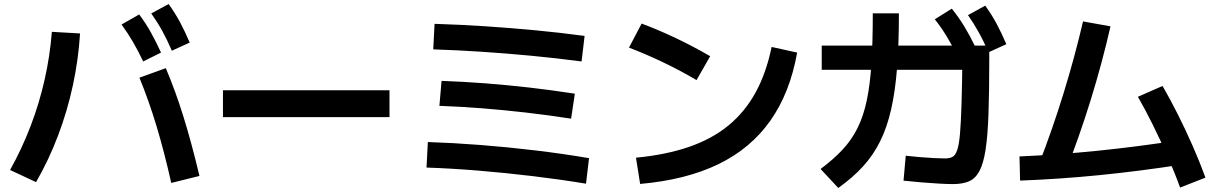

<svg xmlns="http://www.w3.org/2000/svg" viewBox="-20 -875 6040 953"><path d="M830 33Q795.4 -121.3 757.2 -248Q719 -374.7 672 -489.4L803 -536.7Q851.6 -422 891.6 -292.7Q931.6 -163.3 970 -1.7ZM30 -31.3Q89 -137 132 -249.5Q175 -362 201.5 -479.5Q228 -597 237.4 -717L377.3 -709Q369.3 -578.7 341.6 -450.8Q314 -323 268.3 -202.4Q222.6 -81.7 159 29ZM690.7 -570Q665 -624 639.7 -667.3Q614.3 -710.7 583.4 -753.3L670.7 -803.3Q703.3 -760.3 728.8 -714.3Q754.3 -668.3 779.3 -614ZM833 -623.3Q809.3 -678.3 785 -722.3Q760.7 -766.3 730.7 -808.3L817 -855Q849 -810.7 873.7 -764.5Q898.3 -718.3 921.7 -663.7Z M1086.7 -293.7V-427H1913.3V-293.7Z M2888.7 36.7Q2761.7 15.7 2624.3 -0.8Q2487 -17.3 2352.3 -28.3Q2217.7 -39.3 2097 -43.3L2103.7 -170Q2228 -166 2363.3 -155.5Q2498.7 -145 2636.5 -128.5Q2774.3 -112 2903.7 -90ZM2814.7 -286Q2698.7 -304 2589.2 -316.5Q2479.7 -329 2373.8 -337.4Q2268 -345.7 2161 -349.7L2171.7 -473.6Q2282.7 -469.6 2390.2 -461.3Q2497.7 -453 2607 -440.5Q2716.3 -428 2833.3 -410ZM2866.7 -570Q2739 -586.7 2616 -598.4Q2493 -610 2372.7 -618Q2252.4 -626 2130.4 -630L2137 -756.7Q2267 -752.7 2390.7 -744.5Q2514.3 -736.3 2636.3 -724.8Q2758.3 -713.3 2881.7 -696.7Z M3136.7 -92.3Q3285.7 -106.6 3399.7 -145.8Q3513.7 -185 3595.5 -252.1Q3677.4 -319.3 3730.4 -416Q3783.4 -512.7 3810 -642L3936.7 -614Q3901 -414 3803.5 -275.8Q3706 -137.7 3545.2 -59.8Q3384.3 18 3157.3 38ZM3437.3 -477.4Q3356 -525.4 3271.9 -565.5Q3187.7 -605.7 3102 -638.7L3164.7 -758Q3337.3 -693.3 3505 -596Z M4710 38.7Q4681 38.7 4640 36.3Q4599 34 4553.7 30.2Q4508.3 26.3 4464.7 21.7L4475.7 -102Q4503.7 -98.6 4541.4 -95.5Q4579 -92.3 4614.7 -90.4Q4650.4 -88.6 4670 -88.6Q4692.7 -88.6 4707.2 -96Q4721.7 -103.3 4730.9 -129.5Q4740.1 -155.6 4744.9 -210.3Q4749.7 -265 4752.6 -359.3Q4755.4 -453.7 4757.1 -598.7L4826 -528.7H4058.7V-648.7H4890.3V-585.4Q4890.3 -423.3 4886.5 -312.5Q4882.7 -201.7 4872 -132.2Q4861.3 -62.7 4841.2 -25.5Q4821 11.7 4789.2 25.2Q4757.3 38.7 4710 38.7ZM4053 -36.3Q4116.4 -83.6 4161.4 -131.6Q4206.4 -179.6 4235.9 -238.5Q4265.4 -297.3 4282 -375.5Q4298.7 -453.7 4305.4 -559.5Q4312.1 -665.3 4312.1 -808.7H4441.7Q4441.7 -656.3 4432.7 -539.2Q4423.7 -422 4403.2 -332Q4382.7 -242 4348.3 -173Q4314 -104 4262.7 -48Q4211.3 8 4140.7 58ZM4731 -598.7Q4704 -653.3 4678.2 -695.8Q4652.3 -738.3 4620 -779.3L4704.3 -832Q4738.7 -789.3 4766.2 -744.2Q4793.7 -699 4819.3 -646ZM4886.3 -615.3Q4862.7 -670.3 4838.3 -714Q4814 -757.7 4784.7 -800L4870.3 -847Q4902.3 -802.7 4927 -756.5Q4951.6 -710.3 4975 -655.7Z M5139 -66Q5203.7 -233 5258.7 -411Q5313.7 -589 5355.7 -768.7L5492 -744.3Q5450.3 -561.3 5393.4 -377.8Q5336.6 -194.3 5267.9 -19.7ZM5040.3 -98.6Q5230.7 -106.6 5429 -126.8Q5627.3 -146.9 5835.4 -179.3L5853.7 -59.3Q5639 -25.7 5437.2 -5.7Q5235.3 14.3 5043.3 21.3ZM5837.4 56Q5810.4 -19 5775 -99.2Q5739.7 -179.3 5701.9 -255.8Q5664 -332.3 5628 -394.7L5750.3 -448.3Q5787.6 -384 5826.5 -306.8Q5865.3 -229.7 5900.8 -148.7Q5936.3 -67.7 5963.3 6.7Z"/></svg>

Font: M PLUS 1 Thin
Style: Regular
Weight: 100
Designer: Coji Morishita
Foundry: UNDERFOREST DESIGN
Version: Version 1.001